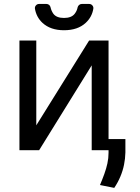

<svg xmlns="http://www.w3.org/2000/svg" viewBox="-20 -747 696 955"><path d="M160.5 -123.6 423.3 -545.5H519.9V0H436.1V-421.9L174.7 0H76.7V-545.5H160.5ZM366.1 -710.6Q362.9 -693.2 351.6 -678.6Q335.6 -657.7 298.3 -657.7Q261 -657.7 245.4 -678.6Q235.4 -692.8 231.5 -710.2Q230.1 -717.7 224.4 -722.5Q218.8 -727.3 211.3 -727.3H174.4Q164.8 -727.3 158.6 -720Q152.3 -712.7 153.8 -703.5Q160.9 -661.6 191.4 -633.2Q231.2 -596.6 298.3 -596.6Q366.5 -596.6 406.2 -633.2Q437.5 -662.3 444.2 -703.5Q445.7 -712.7 439.5 -720Q433.2 -727.3 423.7 -727.3H386.7Q379.3 -727.3 373.6 -722.5Q367.9 -717.7 366.1 -710.6ZM603.7 -55.4V11.4Q603 42.6 596.9 72.4Q590.9 102.3 578.8 131Q566.8 159.8 548.3 187.5L477.3 173.3Q489.3 144.9 498.9 118.4Q508.5 92 514.2 65.9Q519.9 39.8 519.9 12.8V-55.4Z"/></svg>

Font: DeltaSans
Style: Regular
Weight: 400
Designer: Rasmus Andersson
Foundry: rsms
Version: Version 3.012